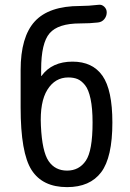

<svg xmlns="http://www.w3.org/2000/svg" viewBox="-20 -765 540 795"><path d="M262.7 -444.3Q208 -444.3 176.3 -393.6Q144.5 -342.8 149.4 -244.1Q154.3 -137.7 181.2 -98.1Q208 -58.6 257.8 -58.6Q307.6 -58.6 335.4 -99.6Q363.3 -140.6 363.3 -257.8Q363.3 -316.4 355 -355.5Q346.7 -394.5 332 -412.6Q317.4 -430.7 301.3 -437.5Q285.2 -444.3 262.7 -444.3ZM257.8 9.8Q156.2 9.8 110.8 -61Q65.4 -131.8 65.4 -320.3V-474.6Q65.4 -612.3 124 -676.3Q182.6 -740.2 311.5 -740.2Q345.7 -740.2 387.7 -745.1Q401.4 -747.1 411.6 -737.3Q421.9 -727.5 421.9 -713.9Q421.9 -698.2 412.1 -686Q402.3 -673.8 385.7 -671.9Q353.5 -668 311.5 -668Q220.7 -668 185.5 -627.4Q150.4 -586.9 150.4 -477.5V-451.2V-450.2Q152.3 -450.2 152.3 -451.2Q195.3 -509.8 280.3 -509.8Q363.3 -509.8 404.3 -451.2Q445.3 -392.6 445.3 -257.8Q445.3 -113.3 398.9 -51.8Q352.5 9.8 257.8 9.8Z"/></svg>

Font: Rounded Mgen+ 1m regular
Style: Regular
Weight: 400
Designer: [Source Han Sans]
Ryoko NISHIZUKA  (kana & ideographs); Paul D. Hunt (Latin, Greek & Cyrillic); Wenlong ZHANG  (bopomofo
Version: Version 1.059.20150602